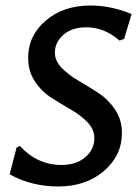

<svg xmlns="http://www.w3.org/2000/svg" viewBox="-20 -668 504 696"><path d="M307 -648Q383 -648 457 -617L430 -527L413 -521Q359 -569 292 -569Q241 -569 210 -542Q179 -515 179 -477Q179 -447 204 -421.5Q229 -396 264.5 -375.5Q300 -355 336 -331.5Q372 -308 397 -271Q422 -234 422 -186Q422 -104 356.5 -48Q291 8 191 8Q95 8 15 -36L40 -133L52 -139Q115 -70 203 -70Q256 -70 289 -98Q322 -126 322 -167Q322 -199 297.5 -224.5Q273 -250 237.5 -270.5Q202 -291 166.5 -313.5Q131 -336 106.5 -373Q82 -410 82 -458Q82 -539 146 -593.5Q210 -648 307 -648Z"/></svg>

Font: Alegreya Sans Medium
Style: Italic
Weight: 500
Italic angle: -7°
Designer: Juan Pablo del Peral
Foundry: Huerta Tipografica
Version: Version 2.007